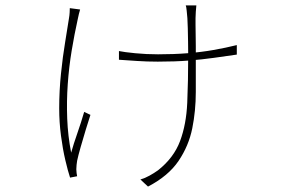

<svg xmlns="http://www.w3.org/2000/svg" viewBox="-20 -607 1040 707"><path d="M703 -587Q702 -575 701 -563.5Q700 -552 700 -540Q700 -533 700 -516Q700 -499 700.5 -478Q701 -457 701 -437Q701 -417 701 -405Q701 -338 701 -268.5Q701 -199 688 -134.5Q675 -70 637.5 -14.5Q600 41 525 80L497 54Q514 49 531 39.5Q548 30 562 20Q620 -26 643 -87.5Q666 -149 669.5 -228.5Q673 -308 673 -405Q673 -427 672.5 -453.5Q672 -480 671.5 -503.5Q671 -527 670 -540Q669 -551 667.5 -567Q666 -583 664 -587ZM418 -419Q437 -415 478 -411Q519 -407 562 -407Q620 -407 670.5 -411Q721 -415 766.5 -423Q812 -431 852 -441V-406Q810 -400 767.5 -394Q725 -388 675 -384Q625 -380 561 -380Q521 -380 484.5 -382.5Q448 -385 418 -387ZM275 -572Q273 -565 270.5 -555.5Q268 -546 266 -535Q254 -481 244 -421Q234 -361 229.5 -297.5Q225 -234 227.5 -170Q230 -106 242 -45Q251 -77 265 -117Q279 -157 290 -195L313 -184Q306 -163 296 -130Q286 -97 277 -65.5Q268 -34 264 -15Q263 -8 262 0Q261 8 261 16Q261 22 262 30Q263 38 264 42L238 47Q230 23 220.5 -17.5Q211 -58 204.5 -107.5Q198 -157 198 -208Q198 -272 204.5 -335.5Q211 -399 220 -452.5Q229 -506 234 -540Q236 -551 236.5 -561.5Q237 -572 237 -577Z"/></svg>

Font: Noto Sans SC Thin
Style: Regular
Weight: 100
Designer: Ryoko NISHIZUKA 西塚涼子 (kana, bopomofo & ideographs); Paul D. Hunt (Latin, Greek & Cyrillic); Sandoll Communications 산돌커뮤니
Foundry: Adobe
Version: Version 2.004-H2;hotconv 1.0.118;makeotfexe 2.5.65603